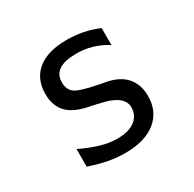

<svg xmlns="http://www.w3.org/2000/svg" viewBox="-113 -585 726 718"><g transform="rotate(-30 250.0 -226.5)"><path d="M391.6 -437.5V-364.3Q360.4 -383.8 328.1 -393.1Q295.9 -402.3 261.7 -402.3Q210.9 -402.3 186 -385.7Q161.1 -369.1 161.1 -335.9Q161.1 -305.7 179.7 -290.5Q198.2 -275.4 272.5 -260.7L302.7 -254.9Q358.4 -245.1 386.7 -213.4Q415 -181.6 415 -130.9Q415 -64.5 367.7 -26.4Q320.3 11.7 234.4 11.7Q200.2 11.7 163.6 4.9Q127 -2 84 -16.6V-92.8Q126 -72.3 164.1 -61Q202.1 -49.8 236.3 -49.8Q286.1 -49.8 313 -70.3Q339.8 -90.8 339.8 -126Q339.8 -178.7 240.2 -198.2L237.3 -199.2L210 -205.1Q144.5 -216.8 115.2 -247.1Q85.9 -277.3 85.9 -328.1Q85.9 -393.6 129.9 -429.2Q173.8 -464.8 255.9 -464.8Q292 -464.8 325.7 -458Q359.4 -451.2 391.6 -437.5Z"/></g></svg>

Font: BabelStone Irk Bitig
Style: Regular
Weight: 400
Designer: Andrew West
Foundry: BabelStone
Version: Version 1.03 June 7, 2023